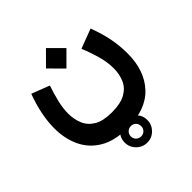

<svg xmlns="http://www.w3.org/2000/svg" viewBox="-212 -608 1121 1121"><g transform="rotate(-45 348.0 -47.5)"><path d="M274.4 263.7Q274.4 225.1 302 197.8Q329.6 170.4 368.2 170.4Q406.7 170.4 434.1 197.8Q461.4 225.1 461.4 263.7Q461.4 302.2 434.1 329.8Q406.7 357.4 368.2 357.4Q329.6 357.4 302 329.8Q274.4 302.2 274.4 263.7ZM325.2 263.7Q325.2 281.7 337.6 293.9Q350.1 306.2 368.2 306.2Q386.7 306.2 398.7 293.9Q410.6 281.7 410.6 263.7Q410.6 245.1 398.4 232.9Q386.2 220.7 368.2 220.7Q350.1 220.7 337.6 233.2Q325.2 245.6 325.2 263.7ZM339.8 -451.7 424.3 -367.2 339.8 -282.7 255.4 -367.2ZM346.2 86.4Q418.9 86.4 460.2 63Q501.5 39.6 518.8 0Q536.1 -39.6 536.1 -88.4Q536.1 -142.1 519.5 -198.2Q502.9 -254.4 483.4 -302.2L604.5 -348.1Q631.3 -276.9 643.1 -215.6Q654.8 -154.3 654.8 -92.3Q654.8 48.8 576.9 132.3Q499 215.8 346.2 215.8Q240.7 215.8 173.6 176Q106.4 136.2 74.5 67.9Q42.5 -0.5 42.5 -85.4Q42.5 -142.6 55.2 -203.1Q67.9 -263.7 90.3 -323.7L201.2 -280.8Q184.1 -230.5 172.4 -181.6Q160.6 -132.8 160.6 -89.8Q160.6 -41.5 177.5 -1.5Q194.3 38.6 234.9 62.5Q275.4 86.4 346.2 86.4Z"/></g></svg>

Font: Vazirmatn FD NL
Style: Bold
Weight: 700
Designer: Saber Rastikerdar
Foundry: Saber Rastikerdar
Version: Version 33.003